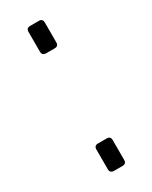

<svg xmlns="http://www.w3.org/2000/svg" viewBox="-148 -572 485 611"><g transform="rotate(-30 94.5 -266.5)"><path d="M65 -14V-87Q65 -101 79 -101H111Q125 -101 125 -87V-14Q125 0 111 0H79Q73 0 69 -3.5Q65 -7 65 -14ZM65 -446V-519Q65 -533 79 -533H111Q125 -533 125 -519V-446Q125 -432 111 -432H79Q73 -432 69 -435.5Q65 -439 65 -446Z"/></g></svg>

Font: Exo Light
Style: Regular
Weight: 300
Designer: Natanael Gama
Foundry: Natanael Gama
Version: Version 1.500; ttfautohint (v1.6)